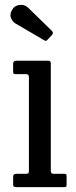

<svg xmlns="http://www.w3.org/2000/svg" viewBox="-20 -770 312 790"><path d="M87 -465H44.5Q37 -465 35.5 -467.2Q34 -469.5 34 -477V-507Q34 -520 46 -520H179.5Q189 -520 189 -509.5V-67Q189 -55 199.5 -55H242Q249 -55 251.5 -53.5Q254 -52 254 -45V-12Q254 -5 252.8 -2.5Q251.5 0 244.5 0H49.5Q40.5 0 37.2 -2Q34 -4 34 -12V-40Q34 -50 37.8 -52.5Q41.5 -55 50.5 -55H87.5Q95.5 -55 97.2 -58Q99 -61 99 -69V-453Q99 -465 87 -465ZM161.5 -604.5 43.5 -673.5Q31 -681 25 -696.2Q19 -711.5 30 -730Q40 -747.5 61 -749.8Q82 -752 96 -738L193 -643.5Q202 -634.5 193.5 -625.5L176.5 -607.5Q172.5 -603 169.8 -602Q167 -601 161.5 -604.5Z"/></svg>

Font: Besley* Narrow
Style: Regular
Weight: 400
Width: 4
Designer: Owen Earl
Foundry: indestructible type*
Version: Version 3.000; ttfautohint (v1.8.3)